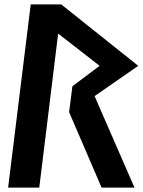

<svg xmlns="http://www.w3.org/2000/svg" viewBox="-20 -855 650 875"><path d="M411 -417 610 -555 259 -835H120L17 0H159L245 -702L434 -555L310 -462L295 -344L443 0H593Z"/></svg>

Font: Ny Stormning
Style: HfKr
Weight: 700
Designer: Robert Jablonski, Mew Too
Foundry: Cannot Into Space Fonts
Version: Version 0.90